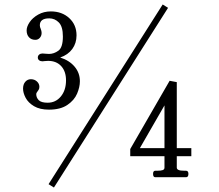

<svg xmlns="http://www.w3.org/2000/svg" viewBox="-20 -792 978 858"><path d="M731 -757 221 46 197 31 707 -772ZM83 -396Q83 -415 93 -426.5Q103 -438 118 -438Q134 -438 145 -428Q156 -418 156 -404Q156 -396 152.5 -390.5Q149 -385 148 -384Q142 -377 142 -371Q142 -356 153 -344.5Q164 -333 193 -333Q229 -333 252 -361Q275 -389 275 -433Q275 -473 253.5 -496.5Q232 -520 195 -520Q185 -520 179 -519Q173 -518 170 -518Q161 -518 155 -522.5Q149 -527 149 -535Q149 -543 155 -548Q161 -553 170 -553Q175 -553 182.5 -552Q190 -551 199 -551Q221 -551 241 -565.5Q261 -580 261 -629Q261 -673 243 -691.5Q225 -710 200 -710Q158 -710 158 -679Q158 -671 162 -663Q166 -653 166 -645Q166 -632 158 -623Q150 -614 138 -614Q120 -614 109.5 -625.5Q99 -637 99 -656Q99 -673 112.5 -693Q126 -713 151 -727Q176 -741 207 -741Q257 -741 289.5 -711Q322 -681 322 -634Q322 -599 303 -573Q284 -547 249 -535Q290 -522 313.5 -494Q337 -466 337 -429Q337 -403 324.5 -373.5Q312 -344 281 -323Q250 -302 199 -302Q158 -302 132 -317.5Q106 -333 94.5 -355Q83 -377 83 -396ZM674 0Q664 0 664 -15Q664 -29 674 -29H682Q700 -29 707.5 -32Q715 -35 715 -43V-94H562V-126L738 -431L770 -425V-130H835V-94H770V-43Q770 -36 778 -32.5Q786 -29 804 -29H811Q822 -29 822 -15Q822 0 811 0ZM715 -321 605 -130H715Z"/></svg>

Font: Shippori Mincho
Style: Regular
Weight: 400
Designer: FONTDASU
Foundry: FONTDASU / Google Inc. / but / Adobe
Version: Version 3.110; ttfautohint (v1.8.3)